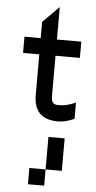

<svg xmlns="http://www.w3.org/2000/svg" viewBox="-69 -739 587 1178"><g transform="rotate(5 225.0 -150.0)"><path d="M300 0C350 0 400 -25 400 -25V-125C400 -125 350 -100 300 -100C275 -100 250 -100 250 -150V-400H400V-500H250V-700L150 -600V-500H50V-400H150V-150C150 -50 200 0 300 0ZM150 400H250V300H150ZM250 300H350V100H250Z"/></g></svg>

Font: LS-VG5000
Style: Regular
Weight: 400
Designer: Justin Bihan, 2021
Foundry: Justin Bihan, 2021
Version: Version 1.000;Glyphs 3.1.2 (3151)